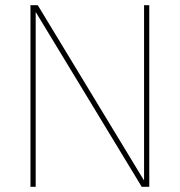

<svg xmlns="http://www.w3.org/2000/svg" viewBox="-20 -717 690 737"><path d="M97 -697H125L533 -24V-697H553V0H524L117 -671V0H97Z"/></svg>

Font: Hanken Grotesk Thin
Style: Regular
Weight: 100
Designer: Alfredo Marco Pradil
Foundry: Hanken Design Co.
Version: Version 3.014